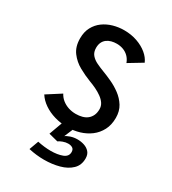

<svg xmlns="http://www.w3.org/2000/svg" viewBox="-174 -604 798 893"><g transform="rotate(30 225.0 -158.0)"><path d="M224.4 11Q187.3 11 154.1 1.4Q120.9 -8.2 95.2 -25.9Q69.4 -43.5 54.4 -67.3L128.9 -114.9Q137.6 -98.1 152.4 -86.2Q167.3 -74.4 186.1 -68.1Q205 -61.9 225.9 -61.9Q244.1 -61.9 259.8 -66.1Q275.5 -70.3 287 -79.5Q298.4 -88.7 304.9 -102.7Q311.4 -116.6 311.4 -136.1Q311.4 -152.9 302.4 -166.5Q293.3 -180.1 278 -191.1Q262.8 -202.2 244.4 -211Q225.9 -219.9 207.4 -226.6Q176.1 -238.6 143.9 -256.4Q111.6 -274.1 89.9 -303.1Q68.1 -332.1 68.1 -376.9Q68.1 -411.9 81.9 -437.4Q95.6 -462.8 118.4 -479.4Q141.3 -495.9 169.8 -504Q198.2 -512 227.7 -512Q265.7 -512 297.9 -500.7Q330.1 -489.4 352.8 -470.5Q375.5 -451.6 385.1 -428.7L312.4 -384.8Q305.4 -403.6 293 -415.9Q280.6 -428.2 264.3 -434.3Q247.9 -440.4 229.2 -440.4Q214.2 -440.4 200.7 -436.8Q187.2 -433.1 176.8 -425.4Q166.4 -417.6 160.5 -405.4Q154.6 -393.1 154.6 -375.8Q154.6 -352.6 166.9 -338.2Q179.3 -323.7 199 -314.4Q218.8 -305 240.1 -296.9Q261 -289.1 287.8 -276.8Q314.6 -264.6 339.6 -246.1Q364.7 -227.6 381.1 -201.4Q397.4 -175.1 397.4 -139.1Q397.4 -101.4 382.7 -73.1Q367.9 -44.8 343.2 -26.1Q318.4 -7.5 287.6 1.8Q256.8 11 224.4 11ZM195.3 0H254.7L216.1 91.4L166.6 78.7ZM216.1 91.4 229.3 56.1Q239.1 48.1 256.5 42.2Q273.9 36.3 293.3 36.3Q312.4 36.3 329.8 42Q347.3 47.7 358.6 60.5Q369.9 73.2 369.9 95Q369.9 131.1 346.7 153.4Q323.6 175.8 285.9 186.1Q248.3 196.4 204.4 196.4Q183.7 196.4 162.9 194Q142.1 191.7 121.9 187L140.1 137.1Q157.9 140.9 176 143Q194.1 145.1 210.6 145.1Q247.2 145.1 272.9 135.4Q298.6 125.6 298.6 101.6Q298.6 86.8 289.1 80.9Q279.7 75 265.7 75Q252.4 75 237.9 80.3Q223.4 85.6 216.1 91.4Z"/></g></svg>

Font: League Mono Thin Condensed
Style: Regular
Weight: 100
Width: 1
Designer: Tyler Finck
Foundry: The League of Moveable Type / Tyler Finck
Version: Version 2.300;RELEASE